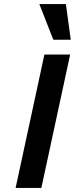

<svg xmlns="http://www.w3.org/2000/svg" viewBox="-20 -927 373 947"><path d="M57 0 199 -658H326L184 0ZM243 -731 174 -907H305L329 -731Z"/></svg>

Font: Ysabeau Office
Style: Bold Italic
Weight: 700
Italic angle: -12°
Designer: Christian Thalmann (Catharsis Fonts)
Version: Version 2.001;gftools[0.9.30]; featfreeze: tnum,lnum,ss02